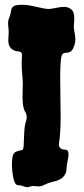

<svg xmlns="http://www.w3.org/2000/svg" viewBox="-20 -757 348 799"><path d="M224.6 -151.4Q231.4 -134.8 245.1 -134.8Q257.8 -134.8 261.7 -129.9Q268.6 -119.1 261.7 -88.9Q257.8 -71.3 257.3 -61.5Q256.8 -51.8 255.9 -44.9Q253.9 -33.2 242.2 -19.5Q229.5 -8.8 214.4 -4.4Q199.2 0 189.5 2.4Q179.7 4.9 168 10.7Q150.4 19.5 138.2 18.6Q126 17.6 119.6 17.1Q113.3 16.6 105 19.5Q96.7 22.5 91.8 22Q86.9 21.5 82 19.5Q67.4 13.7 54.7 13.7Q37.1 13.7 31.2 -44.9Q28.3 -68.4 30.3 -89.8Q32.2 -111.3 37.1 -117.7Q42 -124 48.8 -126.5Q55.7 -128.9 61.5 -130.4Q67.4 -131.8 72.3 -132.8Q78.1 -135.7 78.6 -153.8Q79.1 -171.9 80.1 -187.5Q81.1 -230.5 86.9 -248Q96.7 -274.4 84 -293Q71.3 -315.4 74.2 -377Q76.2 -414.1 73.2 -437.5Q69.3 -483.4 70.3 -502Q71.3 -515.6 71.3 -523.4Q71.3 -531.2 70.3 -535.2Q67.4 -543 52.7 -543.5Q38.1 -543.9 25.4 -556.6Q12.7 -569.3 14.6 -596.7Q17.6 -624 14.6 -646.5Q11.7 -668.9 17.6 -681.6Q23.4 -694.3 24.4 -703.1Q25.4 -711.9 27.3 -718.8Q33.2 -734.4 54.2 -736.3Q75.2 -738.3 93.3 -735.8Q111.3 -733.4 127 -729.5Q168 -719.7 180.7 -719.7Q190.4 -719.7 202.6 -722.2Q214.8 -724.6 226.6 -726.6Q253.9 -731.4 268.1 -723.6Q282.2 -715.8 285.6 -705.1Q289.1 -694.3 289.1 -682.1Q289.1 -669.9 287.6 -656.2Q286.1 -642.6 289.1 -627Q297.9 -591.8 290 -569.8Q282.2 -547.9 275.4 -543.5Q268.6 -539.1 262.2 -538.1Q255.9 -537.1 249.5 -536.6Q243.2 -536.1 238.3 -529.3Q230.5 -516.6 230.5 -431.6L232.4 -268.6Q232.4 -206.1 224.6 -151.4Z"/></svg>

Font: Creepster Caps
Style: Regular
Weight: 400
Designer: Font Diner, Inc
Foundry: Font Diner, Inc
Version: Version 1.000